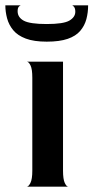

<svg xmlns="http://www.w3.org/2000/svg" viewBox="-55 -699 350 719"><path d="M45 0Q52 0 59 -14Q66 -28 66 -60V-408Q66 -440 59.5 -453.5Q53 -467 46 -468H181V-60Q181 -28 187.5 -14Q194 0 201 0ZM120 -543Q72 -543 41.5 -554.5Q11 -566 -5.5 -586Q-22 -606 -28.5 -630.5Q-35 -655 -35 -679H24Q20 -679 15.5 -674Q11 -669 11 -657Q11 -634 34 -621.5Q57 -609 120 -609Q183 -609 205 -622Q227 -635 227 -655Q227 -667 222.5 -673Q218 -679 214 -679H275Q275 -652 268.5 -627.5Q262 -603 245.5 -583.5Q229 -564 198.5 -553.5Q168 -543 120 -543Z"/></svg>

Font: Red Rose Medium
Style: Regular
Weight: 500
Designer: Jaikishan Patel
Version: Version 2.000